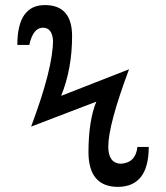

<svg xmlns="http://www.w3.org/2000/svg" viewBox="-20 -731 659 762"><path d="M448.7 10.7Q331.1 10.7 331.1 -127.9Q331.5 -252.9 362.3 -327.6L103.5 -228.5Q190.4 -460.4 190.4 -570.8Q186.5 -621.1 150.4 -621.1Q111.3 -621.1 96.2 -552.7H48.8Q48.8 -710.9 158.2 -710.9Q266.1 -710.9 266.1 -587.4Q266.1 -458 222.7 -350.6L492.2 -456.1Q409.7 -235.8 409.7 -148.4Q410.2 -83.5 459 -81.1Q518.6 -84.5 525.4 -147.9H570.3Q570.3 9.3 448.7 10.7Z"/></svg>

Font: Kelvinch
Style: Bold
Weight: 700
Designer: Paul James Miller
Foundry: High-Logic / Made with FontCreator
Version: Version 3.501;March 28, 2021;FontCreator 13.0.0.2683 64-bit